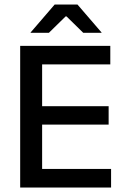

<svg xmlns="http://www.w3.org/2000/svg" viewBox="-20 -846 568 866"><path d="M71 0V-639H170V0ZM100.5 0V-84H481V0ZM128 -284V-367H470V-284ZM100 -555.5V-639H477.5V-555.5ZM226.5 -825.5H329.5L438 -699.5V-698H355.5L280 -772H276L200.5 -698H118V-699.5Z"/></svg>

Font: Anek Latin Medium
Style: Regular
Weight: 500
Designer: Yesha Goshar
Foundry: Ek Type
Version: Version 1.003